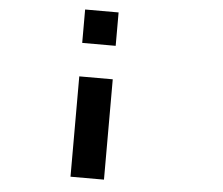

<svg xmlns="http://www.w3.org/2000/svg" viewBox="-63 -872 1326 1144"><g transform="rotate(5 600.0 -300.0)"><path d="M399.9 -399.9H600.1V200.2H399.9ZM600.1 -600.1H399.9V-799.8H600.1Z"/></g></svg>

Font: QuinqueFive
Style: Regular
Weight: 400
Monospace: yes
Designer: GGBotNet
Foundry: GGBotNet
Version: 1.1